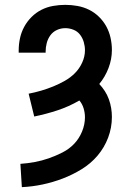

<svg xmlns="http://www.w3.org/2000/svg" viewBox="-20 -548 540 791"><path d="M70 223 64 127Q94 125 123.5 119.5Q153 114 181.5 104Q210 94 237.5 80Q265 66 285.5 44.5Q306 23 318 -6Q330 -35 330 -65Q330 -83 324.5 -101.5Q319 -120 307 -134Q264 -109 217 -93.5Q170 -78 121 -68L98 -162Q124 -167 149.5 -174.5Q175 -182 199.5 -192Q224 -202 247 -215Q270 -228 288.5 -246.5Q307 -265 318.5 -290Q330 -315 330 -341Q330 -358 325 -375Q320 -392 309.5 -405.5Q299 -419 282.5 -425.5Q266 -432 249 -432Q231 -432 214.5 -424.5Q198 -417 187.5 -402.5Q177 -388 172.5 -370.5Q168 -353 168 -336V-331H57V-340Q57 -366 62.5 -391Q68 -416 80 -438Q92 -460 110 -478Q128 -496 150.5 -507.5Q173 -519 198.5 -523.5Q224 -528 249 -528Q274 -528 299 -523.5Q324 -519 346.5 -508Q369 -497 387.5 -479Q406 -461 418 -439Q430 -417 435.5 -392Q441 -367 441 -342Q441 -304 427 -267.5Q413 -231 389 -202Q402 -188 412 -172.5Q422 -157 428.5 -139Q435 -121 438 -102.5Q441 -84 441 -66Q441 -22 425.5 19Q410 60 382 93Q354 126 316.5 149Q279 172 238.5 187.5Q198 203 155.5 212Q113 221 70 223Z"/></svg>

Font: Iosevka Term
Style: Bold
Weight: 700
Monospace: yes
Designer: Belleve Invis
Foundry: Belleve Invis
Version: Version 30.0.1